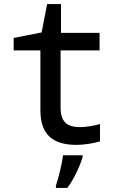

<svg xmlns="http://www.w3.org/2000/svg" viewBox="-20 -700 570 941"><path d="M354 10C393 10 435 3 470 -7V-92C434 -82 399 -77 372 -77C307 -77 277 -104 277 -173V-453H468V-539H279V-680H211L184 -541L47 -514V-453H178V-159C178 -35 245 10 354 10ZM254 210V221H310C343 178 373 111 385 69V61H289C284 103 266 175 254 210Z"/></svg>

Font: Noto Sans Mono Condensed Medium
Style: Regular
Weight: 500
Width: 3
Designer: Monotype Design Team
Foundry: Monotype Imaging Inc.
Version: Version 2.014